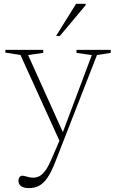

<svg xmlns="http://www.w3.org/2000/svg" viewBox="-20 -710 601 984"><path d="M309 -17.5 286.5 15.5 85 -428 7.5 -440.5V-454.5H201.5V-439L124 -428ZM128.5 254Q101.5 254 88 244Q74.5 234 74.5 216Q74.5 208.5 77.2 202.8Q80 197 84.2 193.8Q88.5 190.5 93.5 190.5Q99.5 190.5 108.8 193Q118 195.5 128.8 198Q139.5 200.5 149 200.5Q167.5 200.5 183 192.2Q198.5 184 214 162Q229.5 140 247 98.5L290 -1.5L296 -16.5L450.5 -427.5L372 -439V-454.5H547.5V-439L477 -428L262.5 122Q243 172 223 201Q203 230 180.2 242Q157.5 254 128.5 254ZM267.5 -526 370 -690.5H419V-683.5L287 -526Z"/></svg>

Font: Newsreader ExtraLight
Style: Regular
Weight: 250
Designer: Hugues Gentile
Foundry: Production Type
Version: Version 1.003